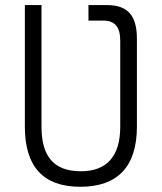

<svg xmlns="http://www.w3.org/2000/svg" viewBox="-20 -713 626 743"><path d="M322.3 -693.4V-633.3H378.9C424.8 -633.3 445.3 -608.9 445.3 -555.2V-222.7C445.3 -108.4 393.6 -50.3 293 -50.3C187.5 -50.3 140.6 -108.4 140.6 -222.7V-693.4H76.2V-222.7C76.2 -67.4 147.9 9.8 291 9.8C434.1 9.8 509.8 -67.4 509.8 -222.7V-563C509.8 -653.3 474.1 -693.4 393.1 -693.4Z"/></svg>

Font: Cascadia Code Light
Style: Regular
Weight: 300
Monospace: yes
Designer: Aaron Bell
Foundry: Saja Typeworks
Version: Version 2404.023